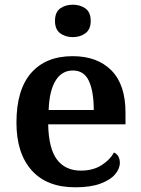

<svg xmlns="http://www.w3.org/2000/svg" viewBox="-20 -787 599 817"><path d="M300 10Q179 10 114.5 -62.5Q50 -135 50 -265Q50 -405 112.5 -476.5Q175 -548 289 -548Q394 -548 454 -487.5Q514 -427 514 -308V-258H185Q187 -155 222.5 -108Q258 -61 324 -61Q376 -61 412 -84Q448 -107 465 -138Q477 -133 483.5 -121.5Q490 -110 490 -94Q490 -69 469.5 -45Q449 -21 407 -5.5Q365 10 300 10ZM379 -319Q379 -397 358.5 -442Q338 -487 290 -487Q243 -487 216.5 -444Q190 -401 187 -319ZM290 -629Q258 -629 236 -645.5Q214 -662 214 -698Q214 -735 236 -751Q258 -767 290 -767Q321 -767 343.5 -751Q366 -735 366 -698Q366 -662 343.5 -645.5Q321 -629 290 -629Z"/></svg>

Font: Noto Naskh Arabic SemiBold
Style: Regular
Weight: 600
Designer: Monotype Design Team, David Williams, Mohamad Dakak and Nizar Qandah
Foundry: Monotype Imaging Inc.
Version: Version 2.016